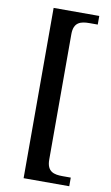

<svg xmlns="http://www.w3.org/2000/svg" viewBox="-97 -809 570 986"><g transform="rotate(10 187.5 -316.0)"><path d="M100 128H338V83H295C250 83 213 74 213 11V-643C213 -706 250 -715 295 -715H338V-760H100Z"/></g></svg>

Font: Noto Serif Yezidi Medium
Style: Regular
Weight: 500
Designer: Dalton Maag Ltd
Foundry: Dalton Maag Ltd
Version: Version 1.001